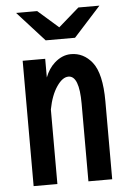

<svg xmlns="http://www.w3.org/2000/svg" viewBox="-56 -833 613 900"><g transform="rotate(-5 250.0 -383.0)"><path d="M181.2 -650.9 54.2 -791H153.3L250 -706.1L347.2 -791H446.3L319.3 -650.9ZM171.4 -564.9V-477.1Q187.5 -518.6 215.3 -543.5Q251.5 -576.2 293.5 -576.2Q352.5 -576.2 392.6 -526.4Q435.1 -472.7 435.1 -341.8V24.9H323.2V-340.8Q323.2 -472.2 272.5 -472.2Q244.6 -472.2 217.8 -433.1Q189.9 -392.6 177.2 -326.2V24.9H65.4V-564.9Z"/></g></svg>

Font: BIZ UDGothic
Style: Bold
Weight: 700
Monospace: yes
Designer: TypeBank Co., Ltd.
Foundry: Morisawa Inc.
Version: Version 1.05